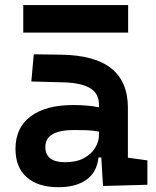

<svg xmlns="http://www.w3.org/2000/svg" viewBox="-20 -740 626 769"><path d="M392.6 4.9 385.7 -109.4H374.5Q368.2 -49.8 325.9 -20Q283.7 9.8 214.4 9.8Q132.3 9.8 87.2 -30Q42 -69.8 42 -143.6Q42 -228.5 102.5 -273.9Q163.1 -319.3 273.9 -319.3Q333 -319.3 376.5 -310.1V-320.3Q376.5 -365.7 340.8 -387Q305.2 -408.2 234.4 -410.2L105.5 -413.6L115.2 -522.5L224.6 -521Q360.4 -519 426.3 -465.6Q492.2 -412.1 492.2 -309.6V-108.4L570.3 -97.7V0ZM376.5 -212.9Q350.1 -217.8 326.4 -218.5Q302.7 -219.2 276.9 -219.2Q161.6 -219.2 161.6 -151.4Q161.6 -90.3 240.7 -90.3Q286.1 -90.3 316.2 -106.7Q346.2 -123 361.3 -148.2Q376.5 -173.3 376.5 -200.2ZM73.2 -609.4V-719.7H493.2V-609.4Z"/></svg>

Font: Cascadia Mono PL SemiBold
Style: Regular
Weight: 600
Monospace: yes
Designer: Aaron Bell
Foundry: Saja Typeworks
Version: Version 2404.023; ttfautohint (v1.8.4)